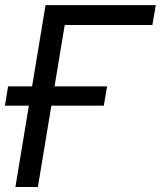

<svg xmlns="http://www.w3.org/2000/svg" viewBox="-26 -748 644 768"><path d="M597.2 -727.5 583.5 -647.9H232.9L125.5 0H35.6L156.2 -727.5ZM-6.3 -325.2 6.3 -402.3H402.3L389.2 -325.2Z"/></svg>

Font: Inter 24pt
Style: Italic
Weight: 400
Italic angle: -9.3988°
Designer: Rasmus Andersson
Foundry: rsms
Version: Version 4.001;git-66647c0bb